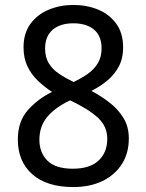

<svg xmlns="http://www.w3.org/2000/svg" viewBox="-20 -745 591 775"><path d="M276 10Q169 10 110.5 -41.5Q52 -93 52 -182Q52 -255 92.5 -300.5Q133 -346 190 -374Q158 -395 132 -420Q106 -445 90.5 -478Q75 -511 75 -554Q75 -611 103 -649Q131 -687 177 -706Q223 -725 276 -725Q331 -725 376.5 -706Q422 -687 449.5 -649Q477 -611 477 -553Q477 -510 460 -477.5Q443 -445 414.5 -421Q386 -397 349 -378Q387 -358 421.5 -331.5Q456 -305 478 -269.5Q500 -234 500 -186Q500 -126 471.5 -82Q443 -38 393 -14Q343 10 276 10ZM274 -64Q343 -64 378 -97Q413 -130 413 -185Q413 -235 375 -270Q337 -305 263 -340Q202 -311 170.5 -273Q139 -235 139 -181Q139 -129 171.5 -96.5Q204 -64 274 -64ZM277 -414Q309 -429 334.5 -447Q360 -465 375 -490Q390 -515 390 -550Q390 -600 359.5 -625.5Q329 -651 275 -651Q241 -651 215.5 -639.5Q190 -628 176 -605.5Q162 -583 162 -550Q162 -514 177 -489.5Q192 -465 218 -447.5Q244 -430 277 -414Z"/></svg>

Font: utelugu25
Style: Book
Weight: 400
Designer: Jelle Bosma - Monotype Design Team
Foundry: Monotype Imaging Inc.
Version: Version 2.003